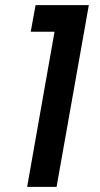

<svg xmlns="http://www.w3.org/2000/svg" viewBox="-20 -730 390 750"><path d="M193 -606H100L119 -710H327L201 0H86Z"/></svg>

Font: SVN-Poppins Medium
Style: Italic
Weight: 500
Italic angle: -10°
Designer: Ninad Kale (Devanagari), Jonny Pinhorn (Latin)
Foundry: Indian Type Foundry
Version: Version 3.002 2017; ttfautohint (v1.8.3)